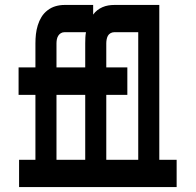

<svg xmlns="http://www.w3.org/2000/svg" viewBox="-20 -755 790 775"><path d="M57 0V-110H123V-372H55V-483H123V-580Q123 -599 125 -617Q127 -635 132.5 -653Q138 -671 147.5 -686.5Q157 -702 172 -713.5Q187 -725 204.5 -730Q222 -735 240 -735H356V-696Q363 -706 372.5 -713.5Q382 -721 393.5 -726Q405 -731 417 -733Q429 -735 441 -735H623V-110H693V0ZM409 -110H538V-625H441Q433 -625 426 -621Q419 -617 415.5 -610.5Q412 -604 410.5 -596Q409 -588 409 -580V-483H494V-372H409ZM208 -483H324V-580Q324 -591 324.5 -602.5Q325 -614 327 -625H240Q232 -625 225.5 -621Q219 -617 215 -610.5Q211 -604 209.5 -596Q208 -588 208 -580ZM324 -110V-372H208V-110Z"/></svg>

Font: Iosevka Etoile Extrabold
Style: Regular
Weight: 800
Designer: Belleve Invis
Foundry: Belleve Invis
Version: Version 22.1.2; ttfautohint (v1.8.4)